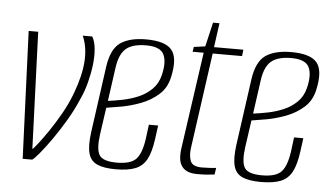

<svg xmlns="http://www.w3.org/2000/svg" viewBox="-45 -662 1287 743"><g transform="rotate(5 598.0 -290.0)"><path d="M66 0 46 -495H83L100 -41Q104 -43 120.5 -64Q137 -85 159.5 -118Q182 -151 204 -190Q226 -229 241 -269Q268 -341 271.5 -396.5Q275 -452 256 -495H293Q304 -476 306.5 -447Q309 -418 305 -385Q301 -352 292 -317Q283 -282 269 -252Q251 -209 226 -166.5Q201 -124 176 -88.5Q151 -53 131 -29Q111 -5 103 0Z M428 9Q382 9 356 -2.5Q330 -14 322 -43Q314 -72 321 -125L357 -384Q367 -453 402.5 -477.5Q438 -502 502 -502Q576 -502 601.5 -471.5Q627 -441 611 -367Q602 -323 572 -296.5Q542 -270 503.5 -255.5Q465 -241 428.5 -234.5Q392 -228 371 -225L356 -120Q348 -62 362 -39.5Q376 -17 430 -17Q484 -17 505 -39.5Q526 -62 534 -119L541 -174H577L570 -122Q563 -70 548 -42Q533 -14 504.5 -2.5Q476 9 428 9ZM375 -252Q399 -255 430 -261Q461 -267 491 -279.5Q521 -292 543.5 -314Q566 -336 574 -369Q587 -421 573 -450Q559 -479 504 -479Q451 -479 425.5 -457Q400 -435 393 -381Z M745 0Q723 0 708.5 -5.5Q694 -11 685 -22.5Q676 -34 673.5 -51Q671 -68 674 -92L728 -470H685L688 -489L732 -495L754 -589H779L766 -495H880L877 -470H763L711 -98Q707 -67 715.5 -47Q724 -27 760 -27Q774 -27 790 -28Q806 -29 815 -30L811 -4Q805 -4 794.5 -2.5Q784 -1 771 -0.5Q758 0 745 0Z M992 9Q946 9 920 -2.5Q894 -14 886 -43Q878 -72 885 -125L921 -384Q931 -453 966.5 -477.5Q1002 -502 1066 -502Q1140 -502 1165.5 -471.5Q1191 -441 1175 -367Q1166 -323 1136 -296.5Q1106 -270 1067.5 -255.5Q1029 -241 992.5 -234.5Q956 -228 935 -225L920 -120Q912 -62 926 -39.5Q940 -17 994 -17Q1048 -17 1069 -39.5Q1090 -62 1098 -119L1105 -174H1141L1134 -122Q1127 -70 1112 -42Q1097 -14 1068.5 -2.5Q1040 9 992 9ZM939 -252Q963 -255 994 -261Q1025 -267 1055 -279.5Q1085 -292 1107.5 -314Q1130 -336 1138 -369Q1151 -421 1137 -450Q1123 -479 1068 -479Q1015 -479 989.5 -457Q964 -435 957 -381Z"/></g></svg>

Font: Alumni Sans Thin ExtraLight
Style: Italic
Weight: 250
Italic angle: -8°
Version: Version 1.016